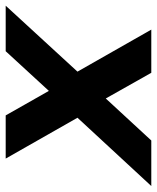

<svg xmlns="http://www.w3.org/2000/svg" viewBox="-6 -578 539 658"><g transform="rotate(-90 263.0 -249.5)"><path d="M188 -253 48 -499H196L280 -351L416 -499H572L346 -253L490 0H342L254 -156L110 0H-46Z"/></g></svg>

Font: Bai Jamjuree
Style: Bold Italic
Weight: 700
Italic angle: -10°
Designer: Katatrad Aksorn Co.,Ltd.
Foundry: Cadson Demak Co.,Ltd.
Version: Version 1.000; ttfautohint (v1.6)